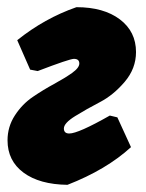

<svg xmlns="http://www.w3.org/2000/svg" viewBox="-20 -503 407 535"><path d="M168 12Q90 11 45.5 -22Q1 -55 1 -112Q1 -150 21.5 -181.5Q42 -213 71.5 -233Q101 -253 130.5 -269Q160 -285 180.5 -299.5Q201 -314 201 -326Q201 -339 186 -339Q174 -339 85 -305L64 -309L28 -391Q104 -452 193 -483Q269 -483 314 -449Q359 -415 359 -358Q359 -312 327.5 -275Q296 -238 258.5 -218.5Q221 -199 189.5 -179.5Q158 -160 158 -145Q158 -131 173 -131Q198 -131 286 -181L307 -176L345 -93Q276 -30 168 12Z"/></svg>

Font: Alegreya Sans Black
Style: Italic
Weight: 900
Italic angle: -7°
Designer: Juan Pablo del Peral
Foundry: Huerta Tipografica
Version: Version 2.007